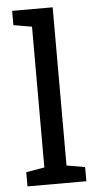

<svg xmlns="http://www.w3.org/2000/svg" viewBox="-54 -796 428 830"><g transform="rotate(-5 159.5 -381.0)"><path d="M110.8 -75.2V-686L31.2 -699.7V-761.7H207V-75.2L286.6 -61.5V0H31.2V-61.5Z"/></g></svg>

Font: Battambang
Style: Regular
Weight: 400
Designer: Danh Hong
Version: Version 8.002; ttfautohint (v1.8.3)